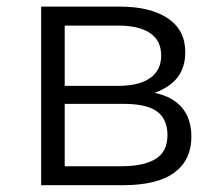

<svg xmlns="http://www.w3.org/2000/svg" viewBox="-20 -545 648 565"><path d="M101.1 0V-525.5H333Q422.4 -525.5 473.9 -491.1Q525.3 -456.7 525.3 -391.1Q525.3 -326.5 476 -292.5Q426.7 -258.4 347 -258.4L361.1 -278.8Q455 -278.8 499.1 -244.1Q543.2 -209.5 543.2 -142.8Q543.2 -74.5 493.4 -37.3Q443.5 0 340.4 0ZM170.4 -55.8H336.6Q403.8 -55.8 438.3 -77.6Q472.8 -99.4 472.8 -146.8Q472.8 -194.7 441.9 -217.1Q410.9 -239.4 343.8 -239.4H170.4ZM170.4 -292.4H327.8Q388.8 -292.4 421.6 -315.2Q454.3 -338.1 454.3 -381.6Q454.3 -425.7 421.6 -447.7Q388.8 -469.7 327.8 -469.7H170.4Z"/></svg>

Font: Montserrat Thin
Style: Regular
Weight: 100
Designer: Julieta Ulanovsky
Foundry: Julieta Ulanovsky
Version: Version 9.000